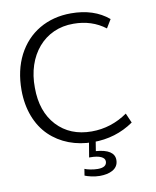

<svg xmlns="http://www.w3.org/2000/svg" viewBox="-98 -798 878 1078"><g transform="rotate(-10 340.5 -259.5)"><path d="M298.3 187.5C315.9 194.8 351.1 204.1 382.8 204.1C437.5 204.1 489.7 185.5 489.7 131.8C489.7 91.3 454.6 68.4 384.8 63L395.5 -3.4H357.4L341.3 91.8H348.1C400.4 91.8 430.2 106 430.2 128.9C430.2 151.9 413.1 163.6 378.4 163.6C351.6 163.6 316.9 156.2 304.2 149.9ZM379.4 10.7C465.3 10.7 542.5 -12.7 610.8 -60.1L586.9 -115.2C524.4 -71.8 456.1 -49.8 381.8 -49.8C299.8 -49.8 233.9 -76.7 184.1 -129.9C134.3 -183.6 109.4 -255.9 109.4 -346.2C106.4 -530.8 219.2 -665 384.8 -663.1C454.1 -663.1 514.6 -643.6 565.9 -604.5L595.2 -652.8C539.6 -699.7 468.3 -723.1 380.9 -723.1C313 -723.1 252.9 -707.5 200.2 -676.8C147.9 -646 106.9 -602.1 77.1 -544.9C47.9 -487.8 33.2 -421.4 33.2 -346.2C33.2 -235.4 70.3 -143.1 132.3 -83C194.3 -22.9 280.3 10.7 379.4 10.7Z"/></g></svg>

Font: Ride Light
Style: Regular
Weight: 300
Version: Version 3.000